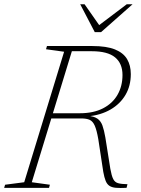

<svg xmlns="http://www.w3.org/2000/svg" viewBox="-47 -904 678 924"><path d="M337.5 -359Q402.5 -359 448.5 -382.5Q494.5 -406 518.5 -447.8Q542.5 -489.5 542.5 -543Q542.5 -598.5 506.8 -628Q471 -657.5 394.5 -657.5H264.5L259.5 -682.5H397Q466 -682.5 506.5 -666Q547 -649.5 564.8 -619.2Q582.5 -589 582.5 -547.5Q582.5 -491 557 -447.5Q531.5 -404 485 -377Q438.5 -350 374 -343.5V-347Q405 -344.5 421.5 -333.2Q438 -322 446 -299.8Q454 -277.5 460 -242.5L484 -91.5Q490 -58 497.8 -42.5Q505.5 -27 521.2 -22.5Q537 -18 566.5 -17.5L562 0Q530.5 1.5 510.8 -0.2Q491 -2 479.5 -9.8Q468 -17.5 461.5 -33.5Q455 -49.5 450 -77L426 -234.5Q418.5 -277.5 409.2 -298.8Q400 -320 385 -327Q370 -334 344.5 -334H178.5L178 -359ZM106 -27 193 -15 189 0H-27L-22.5 -15L69.5 -27L261.5 -655L174.5 -667L179 -682.5H306.5ZM591 -883.5 439.5 -749.5H409L339 -883.5H360L436 -775H419.5L563 -883.5Z"/></svg>

Font: Newsreader ExtraLight
Style: Italic
Weight: 250
Italic angle: -17°
Designer: Hugues Gentile
Foundry: Production Type
Version: Version 1.003